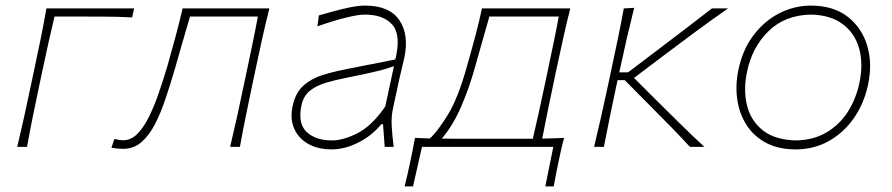

<svg xmlns="http://www.w3.org/2000/svg" viewBox="-20 -524 3184 685"><path d="M41.5 0Q55 -56.5 66.5 -108.8Q78 -161 90.5 -221L101 -270.5Q114 -332 125 -385Q136 -438 145.5 -494H458.5L451.5 -462Q400 -464.5 346.2 -464.8Q292.5 -465 241.5 -465H174.5Q163 -416.5 152.8 -371Q142.5 -325.5 131 -270.5L120.5 -221Q108 -161 97.2 -108.8Q86.5 -56.5 76.5 0Z M419.5 7Q399 7 377.5 3L388 -28Q396 -26 405 -24.8Q414 -23.5 419 -23.5Q447.5 -23.5 470.8 -47.2Q494 -71 513 -110.2Q532 -149.5 548 -196.8Q564 -244 578 -291Q592.5 -341.5 606.2 -393Q620 -444.5 631.5 -494H941Q927 -438 915.2 -385Q903.5 -332 890.5 -270.5L880 -221Q867.5 -161 856.8 -108.8Q846 -56.5 836 0H801Q814.5 -56.5 826 -108.8Q837.5 -161 850 -221L860.5 -270.5Q872 -325.5 881.5 -371Q891 -416.5 900 -465H658Q631.5 -375.5 605 -282Q588.5 -225.5 571.2 -173.8Q554 -122 533 -81.2Q512 -40.5 484.5 -16.8Q457 7 419.5 7Z M1163.5 9Q1114 9 1079 -11Q1044 -31 1029 -66.5Q1014 -102 1024.5 -148Q1035 -194.5 1063.2 -219.2Q1091.5 -244 1130 -256Q1168.5 -268 1209.5 -276L1390.5 -312Q1411.5 -398.5 1380.2 -435.2Q1349 -472 1280.5 -472Q1259.5 -472 1215.8 -461.5Q1172 -451 1112.5 -430L1117.5 -469Q1141 -475.5 1170.5 -483.8Q1200 -492 1229.5 -498Q1259 -504 1282.5 -504Q1369.5 -504 1404.8 -452Q1440 -400 1422.5 -318Q1418 -297 1411.5 -271Q1405 -245 1398 -211L1382 -137Q1375.5 -107 1377.5 -73.5Q1379.5 -40 1384.5 0H1352.5L1346.5 -81H1340.5Q1307 -40 1258.5 -15.5Q1210 9 1163.5 9ZM1164.5 -23Q1204.5 -23 1255.5 -48.8Q1306.5 -74.5 1354.5 -144L1385.5 -288Q1375 -284 1358 -278.8Q1341 -273.5 1307.2 -265.8Q1273.5 -258 1213.5 -246Q1175.5 -238.5 1142 -228.5Q1108.5 -218.5 1085.5 -200Q1062.5 -181.5 1055.5 -148Q1042 -83.5 1074 -53.2Q1106 -23 1164.5 -23Z M1423.5 141Q1429 120 1433.5 99.5Q1438 79 1443 56Q1447.5 34.5 1452 12.8Q1456.5 -9 1460.5 -32Q1485.5 -31 1513.5 -30Q1541.5 -55.5 1578 -114.8Q1614.5 -174 1647 -291Q1666 -358 1678 -403.8Q1690 -449.5 1699.5 -494H2014.5Q2000.5 -438 1988.8 -385Q1977 -332 1964 -271L1953.5 -221Q1942 -167.5 1933 -122.8Q1924 -78 1914.5 -29.5Q1934 -30 1953.5 -30.5Q1973 -31 1992.5 -32Q1986 -8 1981.2 13.8Q1976.5 35.5 1971.5 58.5Q1967 80 1963.2 100Q1959.5 120 1955.5 141H1925.5L1954 0H1485.5L1453.5 141ZM1646.5 -29H1804.5Q1823 -29 1842.2 -29Q1861.5 -29 1881 -29Q1892.5 -77.5 1902.2 -122.5Q1912 -167.5 1923.5 -221L1934 -271Q1945.5 -325.5 1955 -371Q1964.5 -416.5 1973.5 -465H1726Q1714 -423 1702.2 -381.8Q1690.5 -340.5 1674 -282Q1654 -210 1625 -143Q1596 -76 1556 -29.5Q1579 -29 1601.8 -29Q1624.5 -29 1646.5 -29Z M2099.5 0Q2113 -56.5 2124.8 -108.5Q2136.5 -160.5 2149.5 -221L2160 -270.5Q2173 -331.5 2184.2 -385Q2195.5 -438.5 2205.5 -494L2242.5 -496Q2228.5 -440 2216 -386Q2203.5 -332 2190.5 -271L2189.5 -266H2221L2326.5 -346Q2375.5 -383 2424.2 -420.2Q2473 -457.5 2520 -494H2577.5Q2516.5 -451.5 2458.8 -408.8Q2401 -366 2344 -323L2242 -246L2318 -170Q2361 -127.5 2404.2 -84.8Q2447.5 -42 2493 0H2441.5Q2407.5 -37 2371.8 -73.5Q2336 -110 2299 -147L2209 -238H2183.5L2179.5 -220.5Q2166.5 -160 2156 -108.2Q2145.5 -56.5 2134.5 0Z M2819 9Q2757.5 9 2713.5 -14.2Q2669.5 -37.5 2643.8 -77.5Q2618 -117.5 2610.5 -168Q2603 -218.5 2614 -273Q2629 -346.5 2668.2 -398.2Q2707.5 -450 2761 -477Q2814.5 -504 2873 -504Q2953 -504 3004 -464.5Q3055 -425 3074 -360.8Q3093 -296.5 3077 -222Q3062.5 -154 3026 -102Q2989.5 -50 2936.5 -20.5Q2883.5 9 2819 9ZM2821 -23Q2883.5 -24.5 2929.5 -52Q2975.5 -79.5 3004.8 -125.2Q3034 -171 3046 -228Q3060.5 -296 3045.2 -350.8Q3030 -405.5 2986.5 -438Q2943 -470.5 2873 -472Q2780 -470 2721.5 -412.5Q2663 -355 2645 -267Q2631.5 -202.5 2645.2 -147.5Q2659 -92.5 2702.2 -58.5Q2745.5 -24.5 2821 -23Z"/></svg>

Font: Commissioner Flair Thin
Style: Italic
Weight: 100
Italic angle: -12°
Designer: Kostas Bartsokas
Foundry: Kostas Bartsokas
Version: Version 1.000; ttfautohint (v1.8.3)